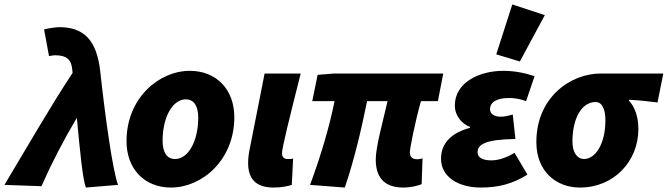

<svg xmlns="http://www.w3.org/2000/svg" viewBox="-74 -830 2998 862"><path d="M312 12 456 0C432 -62 398 -308 376 -510C360 -653 300 -708 192 -708C178 -708 148 -704 124 -698L146 -578C159 -580 164 -582 172 -582C228 -582 246 -560 250 -520C251 -514 251 -508 252 -503C146 -342 48 -170 -54 0L112 6C159 -100 212 -202 271 -301C285 -153 297 -23 312 12Z M694 12C832 12 978 -110 978 -304C978 -428 898 -512 778 -512C640 -512 494 -390 494 -196C494 -72 574 12 694 12ZM712 -116C674 -116 656 -148 656 -198C656 -306 702 -384 760 -384C798 -384 816 -352 816 -302C816 -194 770 -116 712 -116Z M1154 12C1190 12 1218 6 1236 0L1242 -118C1234 -116 1224 -116 1218 -116C1204 -116 1192 -122 1192 -142C1192 -166 1226 -302 1276 -500H1114L1048 -166C1042 -138 1040 -118 1040 -98C1040 -30 1072 12 1154 12Z M1737 12C1772 12 1800 4 1819 -3L1823 -119C1814 -117 1808 -115 1801 -115C1779 -115 1766 -123 1766 -147C1766 -162 1790 -286 1816 -376H1892L1916 -500H1426L1352 -494L1328 -376H1428C1407 -270 1368 -134 1318 0L1474 12C1516 -110 1551 -260 1574 -376H1666C1646 -288 1613 -172 1613 -114C1613 -38 1647 12 1737 12Z M2084 12C2164 12 2226 -4 2294 -46L2236 -144C2204 -124 2166 -110 2132 -110C2094 -110 2070 -122 2070 -146C2070 -182 2106 -204 2240 -206L2228 -316C2208 -310 2190 -306 2174 -306C2146 -306 2126 -318 2126 -340C2126 -370 2154 -390 2212 -390C2236 -390 2260 -386 2288 -376L2326 -488C2287 -501 2240 -512 2186 -512C2076 -512 1968 -459 1968 -356C1968 -310 2000 -274 2036 -260V-256C1960 -236 1906 -192 1906 -118C1906 -34 1986 12 2084 12ZM2260 -554 2372 -762 2226 -810 2154 -586Z M2530 12C2684 12 2792 -108 2792 -250C2792 -306 2776 -350 2750 -378V-382C2794 -380 2830 -376 2878 -370L2904 -500H2624C2486 -500 2334 -392 2334 -192C2334 -63 2420 12 2530 12ZM2548 -116C2520 -116 2496 -142 2496 -194C2496 -300 2538 -372 2600 -372C2630 -372 2644 -338 2644 -290C2644 -182 2598 -116 2548 -116Z"/></svg>

Font: Source Sans Pro Black
Style: Italic
Weight: 900
Italic angle: -11°
Designer: Paul D. Hunt
Foundry: Adobe Systems Incorporated
Version: Version 3.006;hotconv 1.0.111;makeotfexe 2.5.65597